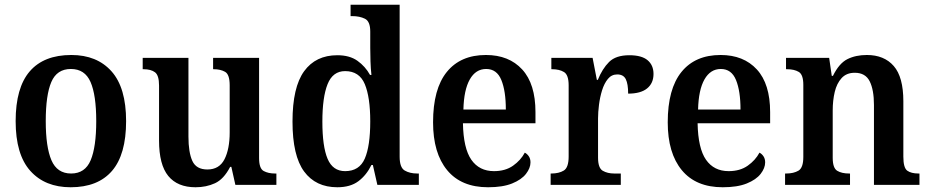

<svg xmlns="http://www.w3.org/2000/svg" viewBox="-20 -780 3924 810"><path d="M278 10Q170 10 108 -59Q46 -128 46 -269Q46 -410 105.5 -479Q165 -548 281 -548Q389 -548 450.5 -479Q512 -410 512 -269Q512 -128 452.5 -59Q393 10 278 10ZM280 -48Q339 -48 362.5 -104Q386 -160 386 -269Q386 -379 362 -434Q338 -489 279 -489Q220 -489 196.5 -434Q173 -379 173 -269Q173 -160 197 -104Q221 -48 280 -48Z M805 10Q729 10 690 -37.5Q651 -85 651 -187V-419Q651 -462 634 -475Q617 -488 585 -488H582V-536H775V-204Q775 -137 791.5 -101Q808 -65 855 -65Q905 -65 927 -108Q949 -151 949 -222V-420Q949 -466 929.5 -477Q910 -488 882 -488H879V-536H1073V-113Q1073 -69 1092.5 -58.5Q1112 -48 1140 -48H1146V0H973L956 -76H951Q924 -24 887 -7Q850 10 805 10Z M1403 10Q1312 10 1263 -56.5Q1214 -123 1214 -267Q1214 -412 1263 -479.5Q1312 -547 1403 -547Q1455 -547 1488 -523.5Q1521 -500 1541 -464H1547Q1544 -490 1543 -521Q1542 -552 1542 -578V-647Q1542 -690 1519.5 -701Q1497 -712 1466 -712H1459V-760H1666V-119Q1666 -73 1687.5 -60.5Q1709 -48 1740 -48H1747V0H1572L1553 -84H1547Q1526 -41 1492 -15.5Q1458 10 1403 10ZM1436 -58Q1496 -58 1519 -111Q1542 -164 1542 -268Q1542 -370 1519 -425Q1496 -480 1436 -480Q1384 -480 1362 -425Q1340 -370 1340 -267Q1340 -162 1362 -110Q1384 -58 1436 -58Z M2039 10Q1926 10 1866.5 -62Q1807 -134 1807 -264Q1807 -405 1865 -476.5Q1923 -548 2030 -548Q2127 -548 2183 -487Q2239 -426 2239 -307V-260H1933Q1935 -154 1968.5 -106Q2002 -58 2064 -58Q2112 -58 2144.5 -81Q2177 -104 2194 -136Q2204 -131 2211 -120.5Q2218 -110 2218 -95Q2218 -71 2199 -46.5Q2180 -22 2140.5 -6Q2101 10 2039 10ZM2114 -318Q2114 -396 2095 -442.5Q2076 -489 2031 -489Q1987 -489 1962 -445Q1937 -401 1935 -318Z M2303 0V-48H2306Q2338 -48 2358.5 -60.5Q2379 -73 2379 -120V-420Q2379 -464 2359.5 -476Q2340 -488 2309 -488H2306V-536H2480L2498 -443H2502Q2521 -490 2549.5 -518.5Q2578 -547 2635 -547Q2687 -547 2712 -526Q2737 -505 2737 -468Q2737 -429 2710 -407Q2683 -385 2630 -385Q2630 -426 2620 -446Q2610 -466 2584 -466Q2560 -466 2544.5 -447Q2529 -428 2520 -399Q2511 -370 2507 -338Q2503 -306 2503 -280V-115Q2503 -71 2523 -59.5Q2543 -48 2571 -48H2599V0Z M3029 10Q2916 10 2856.5 -62Q2797 -134 2797 -264Q2797 -405 2855 -476.5Q2913 -548 3020 -548Q3117 -548 3173 -487Q3229 -426 3229 -307V-260H2923Q2925 -154 2958.5 -106Q2992 -58 3054 -58Q3102 -58 3134.5 -81Q3167 -104 3184 -136Q3194 -131 3201 -120.5Q3208 -110 3208 -95Q3208 -71 3189 -46.5Q3170 -22 3130.5 -6Q3091 10 3029 10ZM3104 -318Q3104 -396 3085 -442.5Q3066 -489 3021 -489Q2977 -489 2952 -445Q2927 -401 2925 -318Z M3292 0V-48H3297Q3328 -48 3348.5 -60Q3369 -72 3369 -118V-422Q3369 -465 3350 -476.5Q3331 -488 3300 -488H3296V-536H3478L3489 -460H3494Q3520 -513 3555 -530.5Q3590 -548 3637 -548Q3710 -548 3750.5 -501.5Q3791 -455 3791 -353V-119Q3791 -72 3807.5 -60Q3824 -48 3855 -48H3859V0H3667V-337Q3667 -401 3649 -437Q3631 -473 3586 -473Q3551 -473 3530.5 -450.5Q3510 -428 3501.5 -392Q3493 -356 3493 -314V-114Q3493 -71 3512 -59.5Q3531 -48 3562 -48H3566V0Z"/></svg>

Font: Noto Serif Thai SemiCondensed SemiBold
Style: Regular
Weight: 600
Width: 4
Designer: Monotype Design Team
Foundry: Monotype Imaging Inc.
Version: Version 2.002; ttfautohint (v1.8.4.7-5d5b)